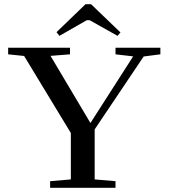

<svg xmlns="http://www.w3.org/2000/svg" viewBox="-20 -889 801 909"><path d="M261.2 -719.2 247.6 -736.8 384.8 -869.1H411.1L550.3 -735.4L536.6 -719.2L404.3 -793.5H391.1ZM217.3 0V-31.2L315.4 -39.6V-259.3L94.2 -624L18.6 -631.8V-663.1H311.5V-631.8L219.2 -624.5L408.2 -306.6L610.4 -622.1L526.9 -631.8V-663.1H739.3V-631.8L660.2 -621.6L428.2 -276.4V-39.6L526.9 -31.2V0Z"/></svg>

Font: Elstob 10pt Medium
Style: Regular
Weight: 500
Designer: Peter S. Baker
Version: Version 1.015